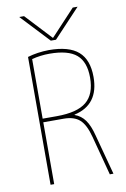

<svg xmlns="http://www.w3.org/2000/svg" viewBox="-102 -1009 704 1069"><g transform="rotate(-10 250.0 -475.0)"><path d="M264.6 -790H235.4L85 -950.2H112.3L249 -803.7H251L387.7 -950.2H415ZM293.9 -359.4Q330.1 -346.7 352.5 -315.4Q375 -284.2 389.6 -226.6L450.2 0H429.7L371.1 -221.7Q352.5 -293 320.8 -321.3Q289.1 -349.6 230.5 -349.6H115.2V0H94.7V-722.7Q150.4 -739.3 214.8 -740.2Q328.1 -740.2 381.3 -693.8Q434.6 -647.5 434.6 -549.8Q434.6 -392.6 293.9 -361.3ZM115.2 -370.1H195.3Q310.5 -370.1 362.8 -413.1Q415 -456.1 415 -549.8Q415 -638.7 367.7 -679.2Q320.3 -719.7 214.8 -719.7Q164.1 -719.7 115.2 -707Z"/></g></svg>

Font: Mgen+ 1mn thin
Style: Regular
Weight: 100
Designer: [Source Han Sans]
Ryoko NISHIZUKA  (kana & ideographs); Paul D. Hunt (Latin, Greek & Cyrillic); Wenlong ZHANG  (bopomofo
Version: Version 1.059.20150602